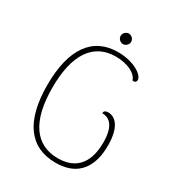

<svg xmlns="http://www.w3.org/2000/svg" viewBox="-195 -941 989 1075"><g transform="rotate(30 299.5 -404.0)"><path d="M322 -752C340 -752 356 -768 356 -786C356 -804 340 -820 322 -820C304 -820 288 -804 288 -786C288 -768 304 -752 322 -752ZM327 12C517 12 534 -144 534 -218C534 -345 484 -380 443 -380C425 -380 415 -373 416 -359C467 -359 503 -321 503 -220C503 -146 484 -16 326 -16C180 -16 102 -128 102 -344C102 -560 180 -672 324 -672C398 -672 459 -643 470 -603C484 -598 495 -606 495 -619C495 -653 423 -700 322 -700C160 -700 70 -578 70 -343C70 -110 159 12 327 12Z"/></g></svg>

Font: Arima Koshi Thin
Style: Regular
Weight: 250
Designer: Joana Correia and Natanael Gama
Foundry: NDISCOVER
Version: Version 1.019;PS 001.019;hotconv 1.0.88;makeotf.lib2.5.64775